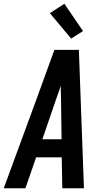

<svg xmlns="http://www.w3.org/2000/svg" viewBox="-39 -1000 559 1020"><path d="M-19 0 161 -490 250 -735H380L407 0H292L289 -164H153L96 0ZM186 -260H288L285 -490Q284 -504 284 -517.5Q284 -531 284 -544Q280 -531 275 -517.5Q270 -504 265 -490ZM339 -795 226 -930 303 -980 402 -835Z"/></svg>

Font: Iosevka SS18
Style: Bold Italic
Weight: 700
Italic angle: -9°
Monospace: yes
Designer: Belleve Invis
Foundry: Belleve Invis
Version: Version 25.1.1; ttfautohint (v1.8.4)